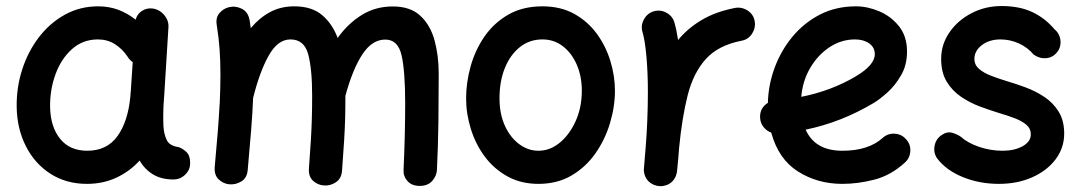

<svg xmlns="http://www.w3.org/2000/svg" viewBox="-20 -565 3597 640"><path d="M558.1 33.2Q518.1 33.2 490.2 16.4Q462.4 -0.5 445.3 -29.8Q412.1 6.8 367.7 27.3Q323.2 47.9 270 47.9Q200.7 47.9 148.2 14.2Q95.7 -19.5 66.2 -77.9Q36.6 -136.2 35.6 -209Q34.7 -273.4 54 -333.3Q73.2 -393.1 109.6 -440.7Q146 -488.3 196.3 -516.1Q246.6 -543.9 307.1 -543.9Q343.3 -543.9 374 -532.5Q404.8 -521 432.1 -499.5Q437 -518.1 453.1 -528.6Q469.2 -539.1 489.3 -536.6Q512.2 -533.2 527.6 -514.6Q543 -496.1 541.5 -474.1L527.3 -245.6Q526.9 -236.3 525.9 -227.1Q524.4 -206.5 524.2 -182.6Q523.9 -158.7 524.9 -143.6Q526.4 -117.7 535.9 -98.1Q545.4 -78.6 575.2 -74.7Q589.4 -69.8 601.6 -58.1Q613.8 -46.4 613.8 -22Q614.3 0.5 597.7 16.8Q581.1 33.2 558.1 33.2ZM271 -62.5Q336.4 -62.5 371.6 -111.3Q406.7 -160.2 414.6 -243.7Q415 -247.6 415 -251Q415 -253.9 415.5 -256.3Q416 -258.8 416 -261.2L422.4 -357.9Q411.6 -365.2 405.3 -376Q387.7 -402.3 362.8 -418Q337.9 -433.6 306.2 -433.6Q255.9 -433.6 219.7 -401.1Q183.6 -368.7 164.8 -316.9Q146 -265.1 147 -207.5Q148.4 -142.1 180.4 -102.3Q212.4 -62.5 271 -62.5Z M695.8 -9.3Q707.5 -133.3 711.9 -214.8Q711.9 -217.3 712.4 -220.2Q714.8 -272.9 714.8 -315.9Q714.8 -362.8 711.9 -401.9Q709 -440.9 702.6 -480.5Q698.2 -505.9 711.4 -521.2Q724.6 -536.6 743.2 -541Q764.6 -546.4 785.9 -535.9Q807.1 -525.4 812 -497.6Q814 -484.4 815.9 -471.2Q843.8 -504.9 879.6 -524.4Q915.5 -543.9 960.9 -543.9Q1019 -543.9 1053.5 -514.9Q1087.9 -485.8 1105.5 -438.5Q1139.6 -486.3 1185.5 -514.9Q1231.4 -543.5 1289.6 -543.5Q1347.7 -543.5 1381.1 -512.5Q1414.6 -481.4 1428.5 -430.4Q1442.4 -379.4 1442.4 -319.3Q1442.4 -241.7 1441.4 -161.6Q1440.4 -81.5 1436.5 0.5Q1435.5 21.5 1420.7 38.1Q1405.8 54.7 1379.4 54.7Q1352.5 54.7 1338.1 38.3Q1323.7 22 1325.2 0.5Q1328.1 -61.5 1329.3 -115.5Q1330.6 -169.4 1330.6 -220.7Q1330.6 -327.6 1318.6 -380.4Q1306.6 -433.1 1264.2 -433.1Q1220.2 -433.1 1187.7 -383.5Q1155.3 -334 1131.3 -245.6Q1131.3 -201.2 1130.4 -167.5Q1129.4 -133.8 1127 -95Q1124.5 -56.2 1120.1 3.9Q1118.2 30.3 1099.6 42.5Q1081.1 54.7 1060.5 53.2Q1039.6 52.2 1023.7 37.8Q1007.8 23.4 1009.8 -3.9Q1014.2 -62.5 1016.4 -100.6Q1018.6 -138.7 1019.5 -171.4Q1020.5 -204.1 1020.5 -246.1Q1020.5 -335.9 1007.1 -384.8Q993.7 -433.6 948.2 -433.6Q905.8 -433.6 875.5 -379.4Q845.2 -325.2 823.7 -238.3Q821.8 -189.5 817.1 -130.6Q812.5 -71.8 805.7 1.5Q803.7 27.8 784.7 39.6Q765.6 51.3 744.1 49.3Q724.1 47.4 708.7 32.7Q693.4 18.1 695.8 -9.3Z M1788.1 -543.9Q1849.1 -543.9 1894.5 -518.6Q1939.9 -493.2 1970 -451.7Q2000 -410.2 2014.9 -360.6Q2029.8 -311 2029.8 -262.7Q2029.8 -209.5 2013.4 -154.8Q1997.1 -100.1 1965.1 -54.2Q1933.1 -8.3 1885.5 19.8Q1837.9 47.9 1774.9 47.9Q1716.8 47.9 1671.9 23.2Q1627 -1.5 1596.2 -42.7Q1565.4 -84 1549.6 -134.8Q1533.7 -185.5 1533.7 -237.3Q1533.7 -290 1548.8 -344.2Q1564 -398.4 1595.2 -443.6Q1626.5 -488.8 1674.6 -516.4Q1722.7 -543.9 1788.1 -543.9ZM1788.1 -433.6Q1745.1 -433.6 1712.9 -408Q1680.7 -382.3 1662.8 -338.1Q1645 -293.9 1645 -237.3Q1645 -185.5 1662.8 -146.2Q1680.7 -106.9 1710.4 -84.7Q1740.2 -62.5 1774.9 -62.5Q1813.5 -62.5 1846.2 -89.6Q1878.9 -116.7 1899.2 -162.1Q1919.4 -207.5 1919.4 -262.7Q1919.4 -310.5 1902.6 -349.4Q1885.7 -388.2 1856.2 -410.9Q1826.7 -433.6 1788.1 -433.6Z M2176.3 55.2Q2168.9 54.7 2162.1 51.8Q2161.6 51.8 2161.1 51.8Q2160.6 51.3 2160.2 51.3Q2133.3 40 2127.4 12.2Q2127.4 11.7 2127.4 11.2Q2127 10.7 2127 10.3Q2125.5 2.4 2126.5 -5.4Q2126.5 -7.8 2127 -9.8Q2128.4 -25.9 2129.6 -42Q2130.9 -58.1 2132.3 -74.7Q2135.7 -117.2 2137.7 -165Q2139.6 -212.9 2139.6 -259.8Q2139.6 -321.8 2134.8 -376.2Q2129.9 -430.7 2121.6 -458.5Q2115.2 -480 2126.5 -500.5Q2137.7 -521 2159.2 -527.3Q2180.7 -533.7 2201.2 -522.7Q2221.7 -511.7 2228 -490.2Q2235.4 -464.8 2240.2 -431.6Q2272.5 -470.7 2318.8 -498.3Q2365.2 -525.9 2430.2 -538.6Q2452.6 -542.5 2472.2 -529.8Q2491.7 -517.1 2495.6 -494.6Q2499.5 -472.2 2486.8 -452.6Q2474.1 -433.1 2451.7 -429.2Q2374 -414.1 2332.5 -367.9Q2291 -321.8 2272.2 -247.3Q2253.4 -172.9 2243.7 -72.3Q2240.7 -30.3 2236.8 5.4Q2236.3 12.7 2233.4 19.5Q2233.4 20 2233.4 20.5Q2232.9 21 2232.9 21.5Q2221.7 48.3 2193.8 54.2Q2193.4 54.2 2192.9 54.2Q2192.4 54.7 2191.9 54.7Q2184.1 56.2 2176.3 55.2Z M2996.1 -22.9Q2949.7 19.5 2895 33.7Q2840.3 47.9 2787.6 47.9Q2705.1 47.9 2639.9 6.6Q2574.7 -34.7 2550.8 -123Q2535.6 -128.4 2525.1 -141.6Q2514.6 -154.8 2513.7 -171.9Q2511.7 -204.6 2539.6 -222.2Q2541 -281.7 2562 -338.9Q2583 -396 2621.3 -442.4Q2659.7 -488.8 2713.1 -516.4Q2766.6 -543.9 2833 -543.9Q2871.6 -543.9 2910.9 -527.3Q2950.2 -510.7 2976.8 -477.3Q3003.4 -443.8 3003.4 -393.1Q3003.4 -348.1 2983.4 -313.7Q2963.4 -279.3 2937.3 -256.1Q2911.1 -232.9 2893.1 -222.2Q2784.2 -157.2 2665.5 -132.8Q2696.8 -62.5 2787.6 -62.5Q2874.5 -62.5 2921.9 -105Q2939 -120.6 2961.9 -119.4Q2984.9 -118.2 3000 -101.1Q3015.6 -84.5 3014.4 -61.3Q3013.2 -38.1 2996.1 -22.9ZM2830.1 -433.6Q2784.7 -433.6 2745.6 -408Q2706.5 -382.3 2680.9 -338.9Q2655.3 -295.4 2650.9 -242.2Q2700.2 -252 2745.8 -269Q2791.5 -286.1 2832 -310.1Q2896 -348.1 2896 -384.3Q2896 -407.2 2877.2 -420.4Q2858.4 -433.6 2830.1 -433.6Z M3502.9 -390.1Q3488.8 -373 3467.3 -371.1Q3445.8 -369.1 3425.8 -382.8Q3405.3 -407.2 3376 -420.4Q3346.7 -433.6 3314.9 -433.6Q3277.8 -433.6 3252.9 -414.6Q3228 -395.5 3228 -368.7Q3228 -348.6 3243.7 -335.2Q3259.3 -321.8 3284.2 -312.3Q3309.1 -302.7 3336.4 -294.4Q3366.7 -285.6 3399.9 -273.2Q3433.1 -260.7 3461.9 -241.5Q3490.7 -222.2 3509 -192.6Q3527.3 -163.1 3527.3 -119.6Q3527.3 -71.8 3498.5 -33.7Q3469.7 4.4 3420.4 26.1Q3371.1 47.9 3309.6 47.9Q3244.6 47.9 3189 25.1Q3133.3 2.4 3103 -38.1Q3090.8 -57.1 3095.5 -79.8Q3100.1 -102.5 3118.7 -114.7Q3137.2 -127.4 3154.3 -122.3Q3171.4 -117.2 3183.1 -108.9Q3204.1 -89.4 3242.4 -75.9Q3280.8 -62.5 3322.3 -62.5Q3361.3 -62.5 3388.7 -77.6Q3416 -92.8 3416 -117.2Q3416 -136.7 3400.9 -149.4Q3385.7 -162.1 3361.8 -171.1Q3337.9 -180.2 3311 -188Q3280.8 -197.3 3247.1 -209.7Q3213.4 -222.2 3183.8 -242.2Q3154.3 -262.2 3135.7 -292.7Q3117.2 -323.2 3117.2 -368.7Q3117.2 -417 3144.8 -457Q3172.4 -497.1 3218.3 -521Q3264.2 -544.9 3318.8 -544.9Q3377.9 -544.9 3420.7 -524.9Q3463.4 -504.9 3495.1 -467.3Q3512.7 -452.6 3514.9 -429.9Q3517.1 -407.2 3502.9 -390.1Z"/></svg>

Font: Mikhak-DS2-FD SemiBold
Style: Regular
Weight: 600
Designer: Amin Abedi
Version: Version 3.2